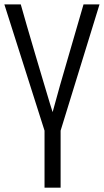

<svg xmlns="http://www.w3.org/2000/svg" viewBox="-21 -860 476 880"><path d="M256.8 0H183.1V-261.2L-1 -839.8H74.2L102.5 -740.7Q122.6 -671.4 140.6 -610.8L178.2 -484.4Q204.6 -397 208 -384.8L220.2 -346.2Q251 -460.9 292 -599.6Q338.9 -758.8 361.8 -839.8H435.1L256.8 -261.2Z"/></svg>

Font: VL Oswald
Style: Light
Weight: 300
Designer: vernon adams
Foundry: vernon adams
Version: Version ; ttfautohint (v0.92.18-e454-dirty) -l 8 -r 50 -G 20